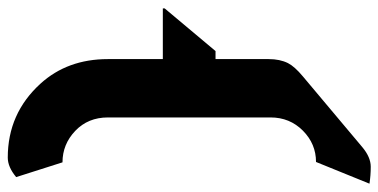

<svg xmlns="http://www.w3.org/2000/svg" viewBox="-269 -625 1012 514"><g transform="rotate(90 237.0 -368.0)"><path d="M471.7 -851.1 413.6 -708Q365.2 -708 329.8 -672.9Q294.4 -637.7 294.4 -586.4V-150.9Q294.4 -97.7 330.3 -63.5Q366.2 -29.3 414.6 -29.3L454.1 94.7Q427.2 117.2 401.9 117.2Q283.7 117.2 204.1 29.8Q138.2 -42.5 138.2 -150.9V-297.9H2.4V-302.7L116.7 -439H138.2V-581.1Q138.2 -611.3 148.9 -632.8Q157.7 -650.4 184.6 -672.9L374 -832Q400.9 -854.5 426.3 -854.5Q449.7 -854.5 471.7 -851.1Z"/></g></svg>

Font: Gothica
Style: Bold
Weight: 700
Designer: Wojciech Kalinowski "wmk69" (wmk69@o2.pl)
Foundry: Wojciech Kalinowski "wmk69" (wmk69@o2.pl)
Version: Version 2.1.0; 2021-05-14